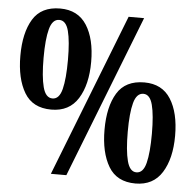

<svg xmlns="http://www.w3.org/2000/svg" viewBox="-52 -777 855 840"><g transform="rotate(5 375.5 -357.0)"><path d="M178 -280Q96 -280 59.5 -341.5Q23 -403 23 -503Q23 -604 59.5 -664Q96 -724 179 -724Q257 -724 295.5 -664Q334 -604 334 -503Q334 -403 295.5 -341.5Q257 -280 178 -280ZM201 0 480 -714H548L269 0ZM179 -329Q209 -329 220.5 -374.5Q232 -420 232 -503Q232 -585 220.5 -629.5Q209 -674 179 -674Q149 -674 137 -629.5Q125 -585 125 -503Q125 -420 137 -374.5Q149 -329 179 -329ZM573 10Q491 10 454.5 -51.5Q418 -113 418 -213Q418 -314 454.5 -374Q491 -434 574 -434Q652 -434 690 -374Q728 -314 728 -213Q728 -113 689.5 -51.5Q651 10 573 10ZM573 -39Q603 -39 614.5 -84.5Q626 -130 626 -213Q626 -295 614.5 -339.5Q603 -384 574 -384Q544 -384 532 -339.5Q520 -295 520 -213Q520 -130 532 -84.5Q544 -39 573 -39Z"/></g></svg>

Font: Noto Serif ExtraCondensed ExtraBold
Style: Regular
Weight: 800
Width: 2
Designer: Monotype Design Team
Foundry: Monotype Imaging Inc.
Version: Version 2.013; ttfautohint (v1.8.4.7-5d5b)